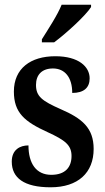

<svg xmlns="http://www.w3.org/2000/svg" viewBox="-20 -786 448 816"><path d="M158 -619V-606H210C264 -646 345 -721 367 -756V-766H242C224 -721 186 -664 158 -619ZM195 10C312 10 378 -52 378 -153C378 -243 328 -283 238 -322C159 -357 133 -376 133 -425C133 -468 158 -495 205 -495C255 -495 287 -458 287 -391C336 -391 361 -413 361 -453C361 -502 315 -547 215 -547C110 -547 39 -495 39 -397C39 -307 84 -269 183 -224C257 -190 284 -169 284 -123C284 -75 257 -43 198 -43C134 -43 101 -91 101 -168C65 -168 30 -150 30 -99C30 -30 82 10 195 10Z"/></svg>

Font: Noto Serif Georgian Condensed SemiBold
Style: Regular
Weight: 600
Width: 3
Designer: Monotype Design Team, Akaki Razmadze
Foundry: Google LLC
Version: Version 2.003